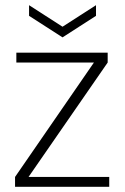

<svg xmlns="http://www.w3.org/2000/svg" viewBox="-20 -720 483 740"><path d="M38 0V-38L342 -479H43V-517H395V-479L90 -38H401V0ZM221 -576 92 -659V-700L221 -617L350 -700V-659Z"/></svg>

Font: DM Sans 11pt ExtraLight
Style: Regular
Weight: 250
Version: Version 4.004;gftools[0.9.30]